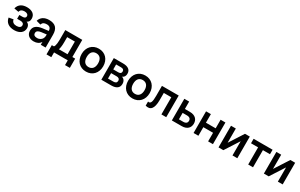

<svg xmlns="http://www.w3.org/2000/svg" viewBox="275 -2293 6472 4148"><g transform="rotate(30 3511.0 -218.5)"><path d="M260.2 15Q209.8 15 168.8 3.7Q127.8 -7.7 97.4 -30.1Q67.1 -52.6 47.8 -85.7Q28.6 -118.8 21.7 -162L134.2 -182.1Q138.1 -157.7 148.6 -140.1Q159.2 -122.6 175.2 -111.4Q191.2 -100.2 211.8 -94.8Q232.5 -89.5 256.9 -89.5Q308.3 -89.5 336.8 -109Q365.3 -128.4 365.3 -162.7Q365.3 -180.7 358.8 -193.5Q352.2 -206.3 340.1 -214.5Q328.1 -222.8 311.5 -226.6Q294.8 -230.5 274.3 -230.5H194.7V-325.7H274.3Q293.8 -325.7 308.2 -329.6Q322.6 -333.5 332.2 -340.9Q341.8 -348.2 346.5 -358.5Q351.3 -368.8 351.3 -382Q351.3 -399.2 344.1 -411.8Q336.8 -424.5 324.1 -433.2Q311.4 -441.8 294 -446.2Q276.5 -450.5 256 -450.5Q232.4 -450.5 213.5 -446Q194.7 -441.5 180.6 -432Q166.6 -422.6 157.4 -408.3Q148.2 -394.1 143.7 -374.5L30.7 -395Q41 -439.3 62.8 -469.9Q84.6 -500.4 114.6 -519.3Q144.6 -538.2 181.3 -546.6Q218.1 -555 258 -555Q307.7 -555 346.6 -543.8Q385.5 -532.5 412.5 -511.1Q439.4 -489.7 453.5 -458.5Q467.6 -427.3 467.6 -387.9Q467.6 -365.9 462.7 -347.6Q457.8 -329.3 447.4 -314.9Q437.1 -300.5 420.9 -289.3Q404.8 -278.2 381.8 -270.4L382.8 -284.8Q405.2 -281.8 423.3 -271.4Q441.5 -260.9 454.8 -244.6Q468.1 -228.3 475.2 -206.7Q482.4 -185.1 482.4 -159.7Q482.4 -121.5 467.3 -89.4Q452.2 -57.3 423.7 -34.2Q395.1 -11 353.8 2Q312.6 15 260.2 15Z M810.2 -555Q720.7 -555 662.1 -516.2Q603.5 -477.3 581.8 -403.7L691.5 -374Q704 -412.8 732.5 -430.8Q761 -448.8 809.8 -448.8Q836.7 -448.8 857.1 -442.3Q877.6 -435.8 891.2 -422.2Q904.8 -408.6 911.5 -387.8Q918.3 -366.9 918.3 -338.2V-251.8Q918.3 -233.8 916.8 -211.9Q915.2 -190 906.8 -170.7Q900.4 -152.5 887.8 -136.8Q875.2 -121.1 858 -109.6Q840.7 -98.1 819.2 -91.7Q797.8 -85.3 772.9 -85.3Q726.8 -85.3 703.6 -103.3Q680.5 -121.3 680.5 -157.1Q680.5 -175.2 687.1 -189.3Q693.8 -203.4 707.8 -213.9Q721.8 -224.3 743 -231.2Q764.2 -238.1 792.8 -241.6L950.1 -261.2L943.1 -348.2L776.2 -327.4Q724.4 -321 684.4 -307Q644.4 -292.9 617.3 -270.5Q590.2 -248.2 576.4 -217.6Q562.5 -187 562.5 -147.1Q562.5 -110.7 575.5 -80.7Q588.4 -50.8 612.3 -29.4Q636.2 -8 669.5 3.5Q702.8 15 744.1 15Q805.3 15 848.5 -7Q891.6 -28.9 918.3 -72.7V0H1038.7V-318.8Q1038.7 -438.9 982.3 -497Q926 -555 810.2 -555Z M1641.2 -102.8V-540H1217.8V-356Q1217.8 -323.4 1217.2 -286.6Q1216.8 -249.8 1213.2 -215.8Q1209.7 -181.8 1202.1 -153.9Q1194.5 -126 1180.3 -111.2L1298.2 -95.5Q1305.4 -109.4 1311.2 -130.1Q1317 -150.8 1320.9 -176.9Q1324.8 -203 1326.9 -233.6Q1328.9 -264.2 1328.9 -297.3V-428H1520.9V-102.8ZM1128.5 118.3H1248.8V0H1590.9V118.3H1711.2V-112H1641.2H1181H1128.5Z M2049.7 15Q2110.4 15 2160 -5.8Q2209.5 -26.5 2245 -64.2Q2280.4 -101.9 2299.8 -154.5Q2319.2 -207 2319.2 -270.2Q2319.2 -333.1 2299.8 -385.5Q2280.5 -438 2245.1 -475.7Q2209.7 -513.4 2160.1 -534.2Q2110.6 -555 2049.7 -555Q1989.4 -555 1939.9 -534.1Q1890.3 -513.2 1855.1 -475.7Q1819.8 -438.2 1800.4 -385.8Q1781 -333.3 1781 -270.2Q1781 -207.2 1800.3 -154.7Q1819.7 -102.2 1854.9 -64.4Q1890.2 -26.6 1939.7 -5.8Q1989.2 15 2049.7 15ZM2049.7 -97.8Q2015.9 -97.8 1989.6 -109.5Q1963.3 -121.2 1945.3 -143.4Q1927.3 -165.6 1917.9 -197.7Q1908.5 -229.8 1908.5 -270.2Q1908.5 -310.8 1917.6 -342.7Q1926.8 -374.7 1944.7 -396.7Q1962.6 -418.8 1988.9 -430.5Q2015.2 -442.2 2049.7 -442.2Q2083.9 -442.2 2110.5 -430.5Q2137 -418.9 2155 -396.8Q2172.9 -374.7 2182.3 -342.6Q2191.7 -310.6 2191.7 -270.2Q2191.7 -229.8 2182.3 -198Q2172.9 -166.2 2154.8 -143.9Q2136.7 -121.7 2110.3 -109.8Q2084 -97.8 2049.7 -97.8Z M2676.2 0H2428.2V-540H2659.8Q2753.8 -540 2803.3 -502.8Q2852.8 -465.5 2852.8 -394.6Q2852.8 -367.6 2845.5 -346.6Q2838.3 -325.6 2825.3 -310.3Q2812.2 -295 2794 -285.5Q2775.8 -276 2753.2 -272V-284Q2779 -283.1 2800.3 -273Q2821.6 -263 2837.2 -245.5Q2852.8 -227.9 2861.4 -203.8Q2870.1 -179.7 2870.1 -150.1Q2870.1 -76.6 2820.6 -38.3Q2771.1 0 2676.2 0ZM2675.8 -94.5Q2713.9 -94.5 2735.5 -110.8Q2757.2 -127.2 2757.2 -161.4Q2757.2 -179 2751.4 -191.8Q2745.7 -204.7 2735.5 -212.8Q2725.3 -221 2711.4 -225Q2697.5 -229.1 2681.2 -229.1H2540.2V-94.5ZM2660.8 -445.5H2540V-321.9H2665.8Q2681.9 -321.9 2695.5 -325.2Q2709 -328.5 2718.8 -335.9Q2728.6 -343.2 2734 -354.8Q2739.4 -366.3 2739.4 -382.8Q2739.4 -400 2734.2 -411.9Q2728.9 -423.8 2718.9 -431.3Q2708.8 -438.9 2694.2 -442.2Q2679.6 -445.5 2660.8 -445.5Z M3208.7 15Q3269.4 15 3319 -5.8Q3368.5 -26.5 3404 -64.2Q3439.4 -101.9 3458.8 -154.5Q3478.2 -207 3478.2 -270.2Q3478.2 -333.1 3458.8 -385.5Q3439.5 -438 3404.1 -475.7Q3368.7 -513.4 3319.1 -534.2Q3269.6 -555 3208.7 -555Q3148.4 -555 3098.9 -534.1Q3049.3 -513.2 3014.1 -475.7Q2978.8 -438.2 2959.4 -385.8Q2940 -333.3 2940 -270.2Q2940 -207.2 2959.3 -154.7Q2978.7 -102.2 3013.9 -64.4Q3049.2 -26.6 3098.7 -5.8Q3148.2 15 3208.7 15ZM3208.7 -97.8Q3174.9 -97.8 3148.6 -109.5Q3122.3 -121.2 3104.3 -143.4Q3086.3 -165.6 3076.9 -197.7Q3067.5 -229.8 3067.5 -270.2Q3067.5 -310.8 3076.6 -342.7Q3085.8 -374.7 3103.7 -396.7Q3121.6 -418.8 3147.9 -430.5Q3174.2 -442.2 3208.7 -442.2Q3242.9 -442.2 3269.5 -430.5Q3296 -418.9 3314 -396.8Q3331.9 -374.7 3341.3 -342.6Q3350.7 -310.6 3350.7 -270.2Q3350.7 -229.8 3341.3 -198Q3331.9 -166.2 3313.8 -143.9Q3295.7 -121.7 3269.3 -109.8Q3243 -97.8 3208.7 -97.8Z M3538 -96.8Q3564.8 -88.9 3582.2 -97.7Q3599.6 -106.4 3610.1 -131.2Q3620.6 -155.9 3624.7 -196.3Q3628.8 -236.8 3628.8 -291.8V-540H4047.3V0H3927V-428H3740V-250.1Q3740 -167.9 3726.6 -112.3Q3713.2 -56.7 3687.4 -25.8Q3661.6 5.2 3624 12.5Q3586.3 19.8 3538 5.7Z M4434.3 0H4187.3V-540H4307.7V-355.2H4434.3Q4485.9 -355.2 4523.7 -341.2Q4561.4 -327.2 4586.2 -303.1Q4611 -279 4623 -246.5Q4634.9 -214.1 4634.9 -177.6Q4634.9 -141.1 4623 -108.6Q4611 -76.2 4586.2 -52Q4561.4 -27.9 4523.7 -14Q4485.9 0 4434.3 0ZM4416.2 -97.4Q4442.2 -97.4 4460.8 -103.7Q4479.4 -109.9 4491.2 -120.6Q4503 -131.3 4508.6 -146Q4514.2 -160.8 4514.2 -177.6Q4514.2 -194.5 4508.6 -209.2Q4503 -223.8 4491.2 -234.5Q4479.4 -245.2 4460.8 -251.5Q4442.2 -257.8 4416.2 -257.8H4307.7V-97.4Z M4729.2 0V-540H4849.5V-326H5092.2V-540H5212.5V0H5092.2V-214H4849.5V0Z M5820.5 -540V0H5700.2V-354.8L5472 0H5351.7V-540H5472V-185.2L5700.2 -540Z M6092 0V-428H5915.5V-540H6388.8V-428H6212.3V0Z M6952 -540V0H6831.7V-354.8L6603.5 0H6483.2V-540H6603.5V-185.2L6831.7 -540Z"/></g></svg>

Font: Vela Sans GX ExtLt
Style: Regular
Weight: 200
Designer: Principal design: Mikhail Sharanda - project Manrope.
Design modification: Ravid Balaliev
Foundry: Mikhail Sharanda
Version: Version 1.001